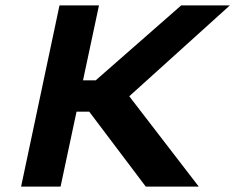

<svg xmlns="http://www.w3.org/2000/svg" viewBox="-20 -690 870 710"><path d="M200 -670 58 0H204L263 -277H310L519 0H715L458 -334L830 -670H650L334 -393H287L346 -670Z"/></svg>

Font: LT Wave Bold
Style: Italic
Weight: 700
Designer: Daniel Lyons
Version: Version 2.5 (Glyphs App)